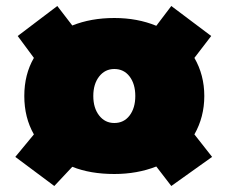

<svg xmlns="http://www.w3.org/2000/svg" viewBox="-20 -580 758 640"><path d="M501 -494 551 -560 684 -460 628 -387Q661 -330 661 -260Q661 -190 628 -132L687 -57L551 40L501 -25Q437 0 361 0Q281 0 221 -24L161 40L31 -57L93 -132Q61 -188 61 -260Q61 -332 93 -387L39 -460L171 -560L221 -495Q283 -520 361 -520Q438 -520 501 -494ZM431 -260Q431 -300 412 -325Q393 -350 361 -350Q330 -350 310.5 -325Q291 -300 291 -260Q291 -220 310.5 -195Q330 -170 361 -170Q393 -170 412 -195Q431 -220 431 -260Z"/></svg>

Font: Metropolitano Black
Style: Regular
Weight: 900
Designer: Fonts by Alex Slobzheninov & Chris M. Simpson / Changes by Cristiano Sobral
Foundry: Fonts by Alex Slobzheninov & Chris M. Simpson / Changes by Cristiano Sobral
Version: Version 1.00;August 30, 2020;FontCreator 13.0.0.2681 64-bit